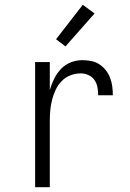

<svg xmlns="http://www.w3.org/2000/svg" viewBox="-20 -778 540 798"><path d="M126 0V-520H187V-404Q194 -428 205 -450.5Q216 -473 233 -491Q250 -509 273.5 -518.5Q297 -528 322 -528Q340 -528 358.5 -524.5Q377 -521 392.5 -511Q408 -501 419.5 -486.5Q431 -472 437.5 -455Q444 -438 446.5 -419.5Q449 -401 449 -382H388Q388 -399 385 -415.5Q382 -432 372.5 -445.5Q363 -459 347.5 -466Q332 -473 316 -473Q294 -473 273 -465Q252 -457 236.5 -441Q221 -425 211.5 -405Q202 -385 196.5 -363.5Q191 -342 189 -320Q187 -298 187 -276V0ZM252 -585 213 -615 324 -758 373 -722Z"/></svg>

Font: Iosevka Term Curly Light
Style: Regular
Weight: 300
Designer: Belleve Invis
Foundry: Belleve Invis
Version: Version 32.3.0